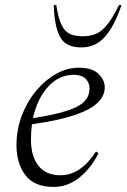

<svg xmlns="http://www.w3.org/2000/svg" viewBox="-20 -727 499 757"><path d="M191 10Q116 10 80.5 -36Q45 -82 45 -155Q45 -214 65 -268.5Q85 -323 120 -366Q155 -409 199 -434.5Q243 -460 291 -460Q343 -460 368 -436Q393 -412 393 -382Q393 -350 365.5 -322.5Q338 -295 275 -273.5Q212 -252 106 -237Q102 -208 102 -178Q102 -110 132 -73Q162 -36 218 -36Q298 -36 358 -129H360L368 -123Q342 -68 295.5 -29Q249 10 191 10ZM270 -432Q213 -432 170 -385.5Q127 -339 110 -261Q231 -280 282 -305.5Q333 -331 333 -378Q333 -401 317.5 -416.5Q302 -432 270 -432ZM300 -540Q238 -540 216 -583Q194 -626 192 -707H202Q210 -654 223 -628Q236 -602 256 -593Q276 -584 306 -584Q335 -584 358 -593.5Q381 -603 402.5 -629.5Q424 -656 449 -707H459Q430 -622 393 -581Q356 -540 300 -540Z"/></svg>

Font: Spectral Light
Style: Italic
Weight: 300
Italic angle: -10°
Designer: Jean-Baptiste Levee
Foundry: Production Type
Version: Version 2.001